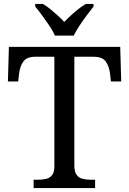

<svg xmlns="http://www.w3.org/2000/svg" viewBox="-20 -951 653 971"><path d="M150 0V-42H173Q195 -42 213.5 -46.5Q232 -51 243.5 -65.5Q255 -80 255 -109V-664H159Q115 -664 98 -639.5Q81 -615 77 -582L72 -539H20L25 -714H588L593 -539H541L536 -582Q532 -615 515 -639.5Q498 -664 453 -664H356V-114Q356 -83 367 -67.5Q378 -52 397 -47Q416 -42 438 -42H461V0ZM258 -771Q248 -794 230 -820.5Q212 -847 193 -873Q174 -899 158 -918V-931H197Q216 -920 235 -904.5Q254 -889 272 -872.5Q290 -856 305 -840Q320 -856 338 -872.5Q356 -889 375.5 -904.5Q395 -920 414 -931H453V-918Q438 -899 418.5 -873Q399 -847 381.5 -820.5Q364 -794 353 -771Z"/></svg>

Font: Noto Serif Sinhala
Style: Regular
Weight: 400
Designer: Jelle Bosma - Monotype Design Team
Foundry: Monotype Imaging Inc.
Version: Version 2.006